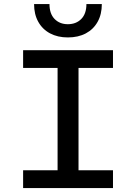

<svg xmlns="http://www.w3.org/2000/svg" viewBox="-20 -952 690 972"><path d="M271.5 0V-698H377.5V0ZM97 -698H552V-608H97ZM97 -90H552V0H97ZM323.5 -762.5Q272 -762.5 233.5 -783Q195 -803.5 173.8 -841.5Q152.5 -879.5 152.5 -931.5H230.5Q230.5 -882.5 256.3 -856Q282.1 -829.5 323.4 -829.5Q365.5 -829.5 391.5 -856Q417.5 -882.5 417.5 -931.5H495.5Q495.5 -879.5 474.2 -841.5Q453 -803.5 414.5 -783Q376 -762.5 323.5 -762.5Z"/></svg>

Font: Azeret Mono Thin
Style: Regular
Weight: 100
Designer: Martin Vácha
Foundry: Displaay
Version: Version 1.002